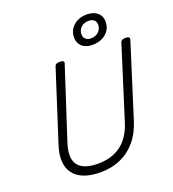

<svg xmlns="http://www.w3.org/2000/svg" viewBox="-199 -1312 1335 1481"><g transform="rotate(-20 468.0 -571.5)"><path d="M370 19Q291 19 236 -2.5Q181 -24 151 -64Q121 -104 117 -161Q113 -218 136 -289L322 -867Q326 -879 335 -884.5Q344 -890 364 -890Q383 -890 391.5 -884Q400 -878 396 -865L206 -281Q181 -204 192.5 -152.5Q204 -101 250 -75.5Q296 -50 374 -50Q452 -50 511.5 -76Q571 -102 612 -152.5Q653 -203 676 -277L862 -867Q866 -879 875 -884.5Q884 -890 904 -890Q942 -890 935 -865L747 -270Q718 -175 664.5 -111Q611 -47 537 -14Q463 19 370 19ZM648 -926Q613 -926 587 -938Q561 -950 546.5 -973.5Q532 -997 532 -1030Q532 -1067 551.5 -1097Q571 -1127 605 -1144.5Q639 -1162 683 -1162Q719 -1162 746 -1150Q773 -1138 788 -1115Q803 -1092 803 -1059Q803 -1020 783 -990Q763 -960 728.5 -943Q694 -926 648 -926ZM652 -977Q692 -977 716.5 -1000.5Q741 -1024 741 -1057Q741 -1084 724.5 -1097.5Q708 -1111 681 -1111Q642 -1111 618 -1088Q594 -1065 594 -1032Q594 -1006 610.5 -991.5Q627 -977 652 -977Z"/></g></svg>

Font: Playwrite DK Loopet Light
Style: Regular
Weight: 300
Version: Version 1.003